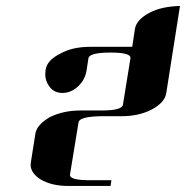

<svg xmlns="http://www.w3.org/2000/svg" viewBox="-20 -616 616 636"><path d="M81.5 -70.3Q81.5 -74.7 82 -77.1L97.2 -172.9Q101.6 -202.6 145 -228Q189.9 -250 246.1 -250H314.9Q384.3 -250 387.2 -269L412.1 -422.9Q415 -441.9 346.2 -441.9Q275.9 -441.9 272.9 -422.9L267.1 -384.8Q262.7 -352.5 238.8 -330.1Q215.3 -308.1 187 -308.1Q158.2 -308.1 143.1 -330.1Q129.9 -347.7 129.9 -370.1Q129.9 -374 130.9 -383.8Q135.3 -416.5 179.2 -438Q218.8 -460.9 278.8 -460.9H418L426.8 -519Q431.2 -550.8 476.1 -574.2Q515.1 -594.7 576.2 -596.2L530.8 -308.1Q526.4 -276.4 481.9 -252.9Q439.9 -231 380.9 -231H312Q243.2 -229.5 240.2 -210.9L211.9 -38.1Q210.4 -28.3 226.8 -23.7Q243.2 -19 278.8 -19H349.1L346.2 0H206.1Q150.9 0 113.8 -22Q81.5 -43 81.5 -70.3Z"/></svg>

Font: Hjet
Style: Italic
Weight: 400
Designer: T. Christopher White
Version: Version 1.2